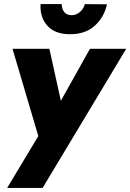

<svg xmlns="http://www.w3.org/2000/svg" viewBox="-20 -698 636 937"><path d="M178 -678H281Q282 -655 293 -640Q304 -625 327 -624Q351 -623 369.5 -639Q388 -655 394 -678L502 -677Q489 -615 443 -573Q397 -531 322 -531Q248 -531 211 -572.5Q174 -614 178 -678ZM596 -460 188 219H15L167 -34L41 -460H221L277 -206L419 -460Z"/></svg>

Font: Jost* Heavy
Style: Italic
Weight: 800
Italic angle: -10°
Version: Version 3.7